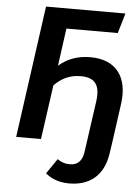

<svg xmlns="http://www.w3.org/2000/svg" viewBox="-60 -738 730 1002"><g transform="rotate(5 305.0 -236.5)"><path d="M395 -448C325 -448 273 -427 229 -389L256 -586H525L556 -691H140L44 0H174L214 -285C251 -322 293 -345 353 -345C429 -345 456 -305 444 -220L413 0L406 49C399 96 374 118 336 118C307 118 291 111 270 97L216 176C242 197 280 218 340 218C445 218 519 163 537 46L544 0L574 -216C595 -359 530 -448 395 -448Z"/></g></svg>

Font: Fira Sans Medium
Style: Italic
Weight: 500
Italic angle: -8°
Designer: bBox Type GmbH & Carrois Corporate GbR & Edenspiekermann AG
Foundry: bBox Type GmbH & Carrois Corporate GbR & Edenspiekermann AG
Version: Version 4.301;PS 004.301;hotconv 1.0.88;makeotf.lib2.5.64775